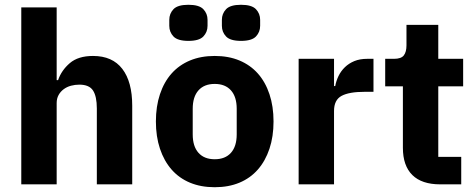

<svg xmlns="http://www.w3.org/2000/svg" viewBox="-20 -771 1991 803"><path d="M69 -740H217V-436H223Q237 -477 272 -507Q307 -537 369 -537Q450 -537 491.5 -483Q533 -429 533 -329V0H385V-317Q385 -368 369 -392.5Q353 -417 312 -417Q294 -417 277 -412.5Q260 -408 246.5 -398Q233 -388 225 -373.5Q217 -359 217 -340V0H69Z M878 12Q820 12 774.5 -7Q729 -26 697.5 -62Q666 -98 649 -149Q632 -200 632 -263Q632 -326 649 -377Q666 -428 697.5 -463.5Q729 -499 774.5 -518Q820 -537 878 -537Q936 -537 981.5 -518Q1027 -499 1058.5 -463.5Q1090 -428 1107 -377Q1124 -326 1124 -263Q1124 -200 1107 -149Q1090 -98 1058.5 -62Q1027 -26 981.5 -7Q936 12 878 12ZM878 -105Q922 -105 946 -132Q970 -159 970 -209V-316Q970 -366 946 -393Q922 -420 878 -420Q834 -420 810 -393Q786 -366 786 -316V-209Q786 -159 810 -132Q834 -105 878 -105ZM768 -600Q723 -600 705.5 -618.5Q688 -637 688 -663V-688Q688 -714 705.5 -732.5Q723 -751 768 -751Q813 -751 830.5 -732.5Q848 -714 848 -688V-663Q848 -637 830.5 -618.5Q813 -600 768 -600ZM988 -600Q943 -600 925.5 -618.5Q908 -637 908 -663V-688Q908 -714 925.5 -732.5Q943 -751 988 -751Q1033 -751 1050.5 -732.5Q1068 -714 1068 -688V-663Q1068 -637 1050.5 -618.5Q1033 -600 988 -600Z M1229 0V-525H1377V-411H1382Q1386 -433 1396 -453.5Q1406 -474 1422.5 -490Q1439 -506 1462 -515.5Q1485 -525 1516 -525H1542V-387H1505Q1440 -387 1408.5 -370Q1377 -353 1377 -307V0Z M1821 0Q1744 0 1704.5 -39Q1665 -78 1665 -153V-410H1591V-525H1628Q1658 -525 1669 -539.5Q1680 -554 1680 -581V-667H1813V-525H1917V-410H1813V-115H1909V0Z"/></svg>

Font: IBM Plex Sans Thai
Style: Bold
Weight: 700
Designer: Mike Abbink, Paul van der Laan, Pieter van Rosmalen, Ben Mitchell, Mark Frömberg
Foundry: Bold Monday
Version: Version 1.2